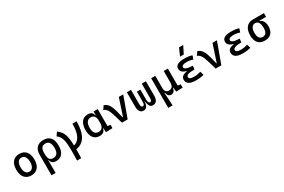

<svg xmlns="http://www.w3.org/2000/svg" viewBox="149 -2365 6146 4160"><g transform="rotate(-30 3222.5 -285.0)"><path d="M293 9.8Q185.5 9.8 126 -60.5Q66.4 -130.9 66.4 -258.8Q66.4 -387.2 126 -457.3Q185.5 -527.3 293 -527.3Q400.9 -527.3 460.2 -457.3Q519.5 -387.2 519.5 -258.8Q519.5 -130.9 460.2 -60.5Q400.9 9.8 293 9.8ZM293 -83Q350.1 -83 381.1 -128.9Q412.1 -174.8 412.1 -258.8Q412.1 -343.3 381.1 -388.9Q350.1 -434.6 293 -434.6Q235.8 -434.6 204.8 -388.9Q173.8 -343.3 173.8 -258.8Q173.8 -174.8 204.8 -128.9Q235.8 -83 293 -83Z M914.1 9.8Q857.4 9.8 821.8 -16.6Q786.1 -43 781.2 -94.7H771.5V224.6H668V-285.6Q668 -404.8 725.8 -466.1Q783.7 -527.3 896.5 -527.3Q1009.3 -527.3 1067.1 -458Q1125 -388.7 1125 -253.9Q1125 -126.5 1069.8 -58.3Q1014.6 9.8 914.1 9.8ZM771.5 -237.3Q771.5 -78.1 887.7 -78.1Q1022.5 -78.1 1022.5 -253.9Q1022.5 -439.5 896.5 -439.5Q771.5 -439.5 771.5 -281.2Z M1306.6 224.6Q1309.1 176.8 1310.3 119.4Q1311.5 62 1311.5 -4.9Q1311.5 -108.9 1305.9 -181.2Q1300.3 -253.4 1286.1 -302.7Q1272 -352.1 1247.3 -387Q1222.7 -421.9 1184.6 -451.7L1244.1 -537.1Q1290.5 -503.4 1322.3 -465.6Q1354 -427.7 1373.3 -377.7Q1392.6 -327.6 1402.1 -258.1Q1411.6 -188.5 1414.1 -90.8Q1620.1 -141.1 1620.1 -517.6H1723.6Q1723.6 -41 1415 4.9Q1415 68.8 1413.8 123.5Q1412.6 178.2 1410.2 224.6Z M2001 9.8Q1902.8 9.8 1848.9 -58.3Q1794.9 -126.5 1794.9 -253.9Q1794.9 -384.3 1850.3 -455.8Q1905.8 -527.3 2006.8 -527.3Q2126.5 -527.3 2138.7 -423.8H2148.4V-517.6H2252V-93.8L2323.2 -83V0L2157.2 4.9L2150.4 -93.8H2138.7Q2133.3 -42 2096.4 -16.1Q2059.6 9.8 2001 9.8ZM2148.4 -224.6V-293Q2148.4 -362.3 2117.4 -400.9Q2086.4 -439.5 2031.2 -439.5Q1967.3 -439.5 1932.4 -391.1Q1897.5 -342.8 1897.5 -253.9Q1897.5 -78.1 2026.4 -78.1Q2084 -78.1 2116.2 -116.7Q2148.4 -155.3 2148.4 -224.6Z M2560.5 0 2505.4 -190.4Q2486.3 -255.9 2466.6 -306.4Q2446.8 -356.9 2418.7 -391.1Q2390.6 -425.3 2346.7 -441.9L2406.2 -527.3Q2481.4 -499.5 2521.2 -435.3Q2561 -371.1 2585.9 -273.4L2632.8 -87.9H2638.7L2780.3 -517.6H2890.6L2703.1 0Z M3333.5 9.8Q3282.7 9.8 3256.3 -30Q3230 -69.8 3221.7 -158.2H3217.8Q3209.5 -69.8 3181.6 -30Q3153.8 9.8 3101.1 9.8Q3043 9.8 3012.2 -33.4Q2981.4 -76.7 2981.4 -156.2V-517.6H3085V-156.2Q3085 -119.1 3096.4 -98.6Q3107.9 -78.1 3130.4 -78.1Q3152.8 -78.1 3164.3 -100.3Q3175.8 -122.6 3175.8 -175.8V-419.9H3263.7V-175.8Q3263.7 -122.6 3275.1 -100.3Q3286.6 -78.1 3309.1 -78.1Q3331.5 -78.1 3343 -98.6Q3354.5 -119.1 3354.5 -156.2V-517.6H3458V-156.2Q3458 -76.7 3426.3 -33.4Q3394.5 9.8 3333.5 9.8Z M3789.6 9.8Q3710.4 9.8 3689.5 -99.6H3680.2L3697.8 224.6H3589.4V-517.6H3692.9V-210Q3692.9 -153.8 3718.3 -123.3Q3743.7 -92.8 3789.6 -92.8Q3846.2 -92.8 3875 -126.5Q3903.8 -160.2 3903.8 -239.3V-517.6H4007.3V-93.8L4078.6 -83V0L3912.6 4.9L3905.3 -99.6H3896Q3875.5 9.8 3789.6 9.8Z M4407.2 9.8Q4182.6 9.8 4182.6 -136.7Q4182.6 -238.3 4332 -258.8V-268.6Q4197.3 -302.7 4197.3 -401.4Q4197.3 -527.3 4415 -527.3Q4553.2 -527.3 4614.3 -499L4582.5 -410.6Q4515.1 -437.5 4425.8 -437.5Q4305.2 -437.5 4305.2 -377Q4305.2 -308.6 4508.8 -300.8L4497.1 -212.4H4481.4Q4290.5 -212.4 4290.5 -141.6Q4290.5 -80.1 4411.1 -80.1Q4471.7 -80.1 4511.5 -89.4Q4551.3 -98.6 4582.5 -106.9L4609.4 -13.7Q4570.3 -2.9 4519.3 3.4Q4468.3 9.8 4407.2 9.8ZM4364.7 -609.4 4447.8 -794.9H4551.3L4458.5 -609.4Z M4904.3 0 4849.1 -190.4Q4830.1 -255.9 4810.3 -306.4Q4790.5 -356.9 4762.5 -391.1Q4734.4 -425.3 4690.4 -441.9L4750 -527.3Q4825.2 -499.5 4865 -435.3Q4904.8 -371.1 4929.7 -273.4L4976.6 -87.9H4982.4L5124 -517.6H5234.4L5046.9 0Z M5579.1 9.8Q5354.5 9.8 5354.5 -136.7Q5354.5 -238.3 5503.9 -258.8V-268.6Q5369.1 -302.7 5369.1 -401.4Q5369.1 -527.3 5586.9 -527.3Q5725.1 -527.3 5786.1 -499L5754.4 -410.6Q5687 -437.5 5597.7 -437.5Q5477.1 -437.5 5477.1 -377Q5477.1 -308.6 5680.7 -300.8L5668.9 -212.4H5653.3Q5462.4 -212.4 5462.4 -141.6Q5462.4 -80.1 5583 -80.1Q5643.6 -80.1 5683.3 -89.4Q5723.1 -98.6 5754.4 -106.9L5781.2 -13.7Q5742.2 -2.9 5691.2 3.4Q5640.1 9.8 5579.1 9.8Z M6135.3 9.8Q6024.9 9.8 5968 -55.9Q5911.1 -121.6 5911.1 -249Q5911.1 -377.4 5970 -447.5Q6028.8 -517.6 6135.3 -517.6H6411.1V-424.8H6244.6V-413.1Q6276.4 -408.2 6301 -382.3Q6325.7 -356.4 6340.1 -316.7Q6354.5 -276.9 6354.5 -229.5Q6354.5 -111.8 6298.8 -51Q6243.2 9.8 6135.3 9.8ZM6135.3 -83Q6247.1 -83 6247.1 -249Q6247.1 -333.5 6218 -379.2Q6189 -424.8 6135.3 -424.8Q6079.1 -424.8 6048.8 -379.2Q6018.6 -333.5 6018.6 -249Q6018.6 -83 6135.3 -83Z"/></g></svg>

Font: Cascadia Mono PL
Style: Regular
Weight: 400
Monospace: yes
Designer: Aaron Bell
Foundry: Saja Typeworks
Version: Version 2404.023; ttfautohint (v1.8.4)